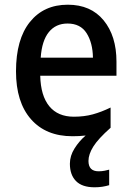

<svg xmlns="http://www.w3.org/2000/svg" viewBox="-20 -569 559 816"><path d="M356 115Q356 159 399 159Q413 159 425 156.5Q437 154 444 152V218Q431 222 415.5 224.5Q400 227 382 227Q329 227 303 200.5Q277 174 277 127Q277 93 297 61.5Q317 30 344 7Q318 10 288 10Q175 10 111.5 -62.5Q48 -135 48 -266Q48 -402 107 -475.5Q166 -549 268 -549Q366 -549 420.5 -482.5Q475 -416 475 -307V-247H151Q153 -162 189.5 -117.5Q226 -73 294 -73Q338 -73 374.5 -83Q411 -93 450 -112V-26Q397 21 376.5 54Q356 87 356 115ZM267 -469Q217 -469 187.5 -432.5Q158 -396 153 -324H375Q374 -387 348 -428Q322 -469 267 -469Z"/></svg>

Font: Noto Sans Sinhala SemiCondensed Medium
Style: Regular
Weight: 500
Width: 4
Designer: Jelle Bosma - Monotype Design Team
Foundry: Monotype Imaging Inc.
Version: Version 2.006; ttfautohint (v1.8.4.7-5d5b)